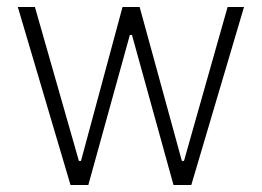

<svg xmlns="http://www.w3.org/2000/svg" viewBox="-20 -530 750 550"><path d="M182 0 31 -510H80L206 -69H212L331 -510H380L501 -69H507L632 -510H679L528 0H477L358 -430H352L233 0Z"/></svg>

Font: Saira Semi Condensed ExtraLight
Style: Regular
Weight: 200
Width: 4
Designer: Hector Gatti with collaboration of the Omnibus-Type team
Foundry: Omnibus-Type
Version: Version 1.001; ttfautohint (v1.8)